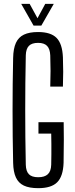

<svg xmlns="http://www.w3.org/2000/svg" viewBox="-20 -974 389 1001"><path d="M179.5 7Q132.5 7 104.2 -6.5Q76 -20 62.8 -49Q49.5 -78 48.5 -125Q47 -193.5 46.2 -262Q45.5 -330.5 45.5 -399Q45.5 -467.5 46.2 -536Q47 -604.5 48.5 -672.5Q49.5 -721 63 -750.5Q76.5 -780 104.8 -793.5Q133 -807 178.5 -807Q244.5 -807 274.8 -776.5Q305 -746 308 -675.5Q309.5 -637 309.5 -599.2Q309.5 -561.5 308 -522.5H242Q243.5 -563 243.5 -604.2Q243.5 -645.5 242 -685.5Q240.5 -719.5 225.2 -735Q210 -750.5 178.5 -750.5Q146 -750.5 130.8 -735Q115.5 -719.5 114.5 -685.5Q113 -613.5 112.2 -542.2Q111.5 -471 111.5 -400.2Q111.5 -329.5 112.2 -258.5Q113 -187.5 114.5 -115Q115.5 -81 130.8 -65.5Q146 -50 179.5 -50Q212.5 -50 229.2 -65.5Q246 -81 247 -115Q247.5 -142 247.8 -169.2Q248 -196.5 247.8 -223.8Q247.5 -251 247 -277.5H180.5V-337H312Q313 -298.5 312.8 -246.8Q312.5 -195 311.5 -125Q309 -54.5 278.2 -23.8Q247.5 7 179.5 7ZM155 -840.5 90.5 -954H134.5L175.5 -879L216 -954H260.5L195.5 -840.5Z"/></svg>

Font: Big Shoulders Display Thin
Style: Regular
Weight: 400
Version: Version 2.002